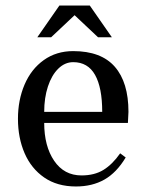

<svg xmlns="http://www.w3.org/2000/svg" viewBox="-20 -665 528 695"><path d="M45 -235Q45 -303 69 -359Q93 -415 138.5 -447.5Q184 -480 245 -480Q346 -480 395.5 -423.5Q445 -367 445 -260L443 -220H140Q140 -136 176 -83Q212 -30 275 -30Q322 -30 354.5 -50Q387 -70 415 -110L435 -95Q402 -40 358 -15Q314 10 255 10Q187 10 140 -22.5Q93 -55 69 -110.5Q45 -166 45 -235ZM350 -260Q350 -348 324 -394Q298 -440 245 -440Q215 -440 191 -416.5Q167 -393 153.5 -352Q140 -311 140 -260ZM195 -645H305L385 -530H335L250 -610L165 -530H115Z"/></svg>

Font: El Messiri
Style: Regular
Weight: 400
Designer: Mohamed Gaber
Foundry: Kief Type Foundry
Version: Version 2.006